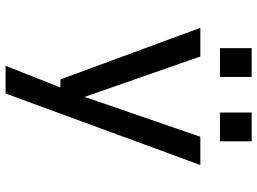

<svg xmlns="http://www.w3.org/2000/svg" viewBox="-137 -587 924 690"><g transform="rotate(90 325.0 -242.0)"><path d="M216.5 200 304.5 -23 332.5 3H265.5L80 -500H183L337.5 -57.5H319L471.5 -500H573L316 200ZM153 -684.5H256.5V-570.5H153ZM384.5 -684.5H488V-570.5H384.5Z"/></g></svg>

Font: Trispace Thin
Style: Regular
Weight: 400
Version: Version 1.210